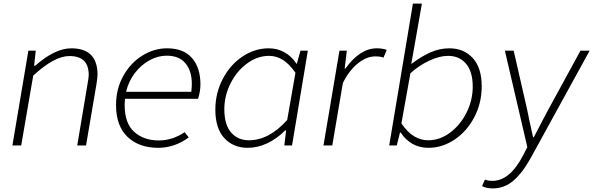

<svg xmlns="http://www.w3.org/2000/svg" viewBox="-20 -810 3303 1069"><path d="M138 -528H179L170 -444H176Q286 -541 377 -541Q523 -541 523 -394Q523 -379 517 -341L459 0H410L466 -334Q474 -380 474 -391Q474 -446 447 -472Q420 -498 366 -498Q283 -498 165 -389L98 0H49Z M626 -225Q626 -315 666.5 -387.5Q707 -460 772.5 -500.5Q838 -541 910 -541Q1002 -541 1049 -487Q1096 -433 1096 -340Q1096 -303 1083 -260H676Q674 -240 674 -226Q674 -123 727.5 -75.5Q781 -28 864 -28Q940 -28 1008 -74L1031 -45Q952 13 861 13Q754 13 690 -48Q626 -109 626 -225ZM1045 -299Q1048 -322 1048 -344Q1048 -414 1013 -457Q978 -500 908 -500Q859 -500 812.5 -474.5Q766 -449 731 -403.5Q696 -358 682 -299Z M1179 -199Q1179 -292 1220.5 -371Q1262 -450 1330.5 -495.5Q1399 -541 1476 -541Q1525 -541 1564.5 -518.5Q1604 -496 1630 -456H1633L1653 -528H1694L1606 0H1563L1573 -84H1568Q1521 -37 1467.5 -12Q1414 13 1359 13Q1279 13 1229 -41Q1179 -95 1179 -199ZM1579 -142 1625 -405Q1591 -454 1555 -476.5Q1519 -499 1478 -499Q1413 -499 1355.5 -456.5Q1298 -414 1263.5 -345.5Q1229 -277 1229 -202Q1229 -116 1266.5 -72.5Q1304 -29 1366 -29Q1478 -29 1579 -142Z M1870 -528H1911L1899 -428H1903Q1984 -541 2078 -541Q2111 -541 2133 -532L2115 -489Q2100 -496 2069 -496Q2021 -496 1972.5 -457Q1924 -418 1889 -348L1830 0H1781Z M2211 -72H2207L2189 0H2147L2279 -790H2329L2289 -562L2270 -455H2272Q2326 -496 2377 -518.5Q2428 -541 2482 -541Q2562 -541 2612 -487Q2662 -433 2662 -329Q2662 -236 2620.5 -157Q2579 -78 2510.5 -32.5Q2442 13 2366 13Q2314 13 2275 -10Q2236 -33 2211 -72ZM2612 -327Q2612 -412 2574.5 -455.5Q2537 -499 2475 -499Q2427 -499 2369.5 -472Q2312 -445 2265 -402L2215 -123Q2249 -73 2286 -51Q2323 -29 2364 -29Q2429 -29 2486 -71.5Q2543 -114 2577.5 -183Q2612 -252 2612 -327Z M2664 226 2680 190Q2698 197 2722 197Q2819 197 2893 54L2916 9L2791 -528H2840L2915 -200L2927 -141L2948 -46H2952L2969 -78Q3011 -160 3033 -200L3212 -528H3263L2938 64Q2890 152 2839 195.5Q2788 239 2724 239Q2687 239 2664 226Z"/></svg>

Font: Nebula Sans Light
Style: Regular
Weight: 300
Italic angle: -9°
Designer: Paul D. Hunt for Adobe (as Source Sans)
Foundry: Nebula Entertainment & Broadcasting LLC
Version: Version 1.010